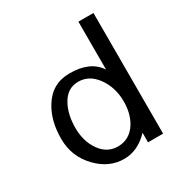

<svg xmlns="http://www.w3.org/2000/svg" viewBox="-170 -852 949 995"><g transform="rotate(-30 304.0 -354.5)"><path d="M528 0H438V-57Q371 13 289 13Q199 13 130 -59Q57 -134 57 -240Q57 -348 103 -422Q158 -513 264 -513Q388 -513 438 -435V-722H528ZM435 -246Q435 -330 391 -391.5Q347 -453 281 -453Q214 -453 179 -387Q149 -332 149 -252Q149 -172 189 -115.5Q229 -59 293 -59Q362 -59 402 -120Q435 -173 435 -246Z"/></g></svg>

Font: Mingzat
Style: Regular
Weight: 400
Designer: Jason Glavy (Lepcha), Lorna Priest (Lepcha additions), Walt Agee (Sophia), Victor Gaultney (Sophia)
Foundry: SIL International
Version: Version 0.100